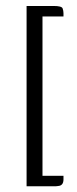

<svg xmlns="http://www.w3.org/2000/svg" viewBox="-20 -555 261 653"><path d="M195.9 42.9V55.1Q195.9 76.5 177.6 77.6Q172.4 78.6 165.3 78.6H70.4V-534.7H162.2Q189.8 -534.7 192.9 -526.5Q195.9 -518.4 195.9 -510.2V-499H124.5V42.9Z"/></svg>

Font: Suravaram
Style: Regular
Weight: 400
Designer: Purushoth Kumar Guthula
Foundry: SiliconAndhra, USA.
Version: Version 1.0.4; ttfautohint (v1.2.42-39fb)